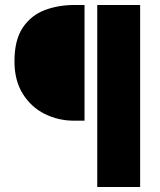

<svg xmlns="http://www.w3.org/2000/svg" viewBox="-20 -670 640 770"><path d="M277 -186Q214 -186 159.5 -213Q105 -240 71.5 -293.5Q38 -347 38 -424Q38 -510 71.5 -559.5Q105 -609 159.5 -629.5Q214 -650 278 -650H319V-186ZM370 80V-650H542V80Z"/></svg>

Font: Source Code Pro ExtraLight Black
Style: Regular
Weight: 900
Monospace: yes
Version: Version 1.018;hotconv 1.0.116;makeotfexe 2.5.65601